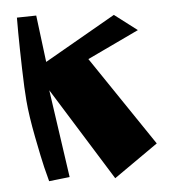

<svg xmlns="http://www.w3.org/2000/svg" viewBox="-50 -714 688 767"><g transform="rotate(-5 294.0 -330.5)"><path d="M117.2 -4.4Q111.3 -25.9 102.5 -61.5Q93.8 -97.2 76.7 -184.8Q59.6 -272.5 54.7 -333Q50.8 -378.4 48.6 -461.7Q46.4 -544.9 45.9 -605.5V-666.5L123.5 -668L147 -480L432.6 -643.6L522.9 -574.7L315.9 -476.6L558.6 -117.2L381.3 6.8L149.4 -366.2L200.2 -13.7Z"/></g></svg>

Font: Some Time Later
Style: Regular
Weight: 400
Version: Version 003.300